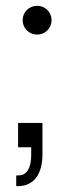

<svg xmlns="http://www.w3.org/2000/svg" viewBox="-20 -515 253 658"><path d="M35.6 123H43.5C94.7 121.6 125.5 84.5 125.5 12.7V-93.8H42V-10.3H86.9V16.6C86.9 60.5 71.8 85 45.9 85.9L35.6 86.4ZM107.4 -396.5C134.8 -396.5 156.7 -418 156.7 -445.8C156.7 -473.6 134.8 -495.1 107.4 -495.1C79.6 -495.1 57.6 -473.6 57.6 -445.8C57.6 -418 79.6 -396.5 107.4 -396.5Z"/></svg>

Font: Raveo Display Display Light
Style: Regular
Weight: 300
Designer: Jakub Foglar, Rasmus Andersson (Inter)
Foundry: Jakubfoglar.com
Version: Version 1.100;Glyphs 3.2.3 (3260)